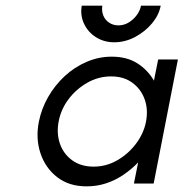

<svg xmlns="http://www.w3.org/2000/svg" viewBox="-20 -651 651 681"><path d="M287 10Q225 10 183 -22.5Q141 -55 123.5 -107.5Q106 -160 118 -220Q127 -265 150.5 -306.5Q174 -348 209 -380.5Q244 -413 287 -431.5Q330 -450 376 -450Q430 -450 467 -426.5Q504 -403 526 -365L541 -440H611L525 0H455L470 -75Q446 -50 417 -30.5Q388 -11 355.5 -0.5Q323 10 287 10ZM312 -60Q357 -60 396 -82.5Q435 -105 462.5 -141.5Q490 -178 498 -220Q506 -263 493 -299Q480 -335 449.5 -357.5Q419 -380 374 -380Q329 -380 289.5 -357.5Q250 -335 223 -299Q196 -263 188 -220Q180 -178 192.5 -141.5Q205 -105 236 -82.5Q267 -60 312 -60ZM550 -631Q544 -598 519.5 -568.5Q495 -539 459.5 -520Q424 -501 385 -501Q349 -501 320.5 -519Q292 -537 278 -567Q264 -597 270 -631H343Q340 -613 346 -597Q352 -581 366.5 -571Q381 -561 400 -561Q428 -561 451.5 -582.5Q475 -604 480 -631Z"/></svg>

Font: Teachers
Style: Italic
Weight: 400
Italic angle: -11°
Designer: Alfredo Marco Pradil, Chank Diesel
Version: Version 1.001